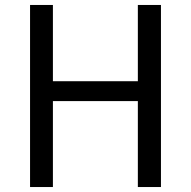

<svg xmlns="http://www.w3.org/2000/svg" viewBox="-20 -753 768 773"><path d="M101 0H193V-346H535V0H628V-733H535V-426H193V-733H101Z"/></svg>

Font: Source Han Sans KR
Style: Regular
Weight: 400
Designer: Ryoko NISHIZUKA 西塚涼子 (kana, bopomofo & ideographs); Paul D. Hunt (Latin, Greek & Cyrillic); Sandoll Communications 산돌커뮤니
Foundry: Adobe
Version: Version 2.004;hotconv 1.0.118;makeotfexe 2.5.65603